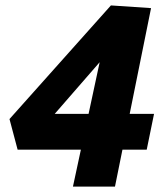

<svg xmlns="http://www.w3.org/2000/svg" viewBox="-20 -688 596 708"><path d="M537 -658 404 0H249L362 -526L414 -535L126 -204L106 -268H548L521 -136H45L15 -249L389 -668Z"/></svg>

Font: Ysabeau Infant Black
Style: Italic
Weight: 900
Italic angle: -12°
Designer: Christian Thalmann (Catharsis Fonts)
Version: Version 2.001;gftools[0.9.30]; featfreeze: ss01,ss02,lnum